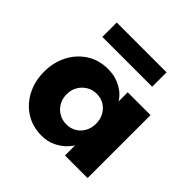

<svg xmlns="http://www.w3.org/2000/svg" viewBox="-164 -738 885 885"><g transform="rotate(45 279.0 -295.0)"><path d="M371 0V-67.1Q366.6 -56.6 348.5 -37.6Q330.4 -18.6 300.2 -3.3Q270.1 12 229.6 12Q170.1 12 125 -17.1Q79.9 -46.2 54.8 -95.4Q29.7 -144.6 29.7 -205Q29.7 -265.4 54.8 -314.6Q79.9 -363.8 125 -393.1Q170.1 -422.5 229.6 -422.5Q268.7 -422.5 297.6 -410Q326.6 -397.6 344.8 -380.8Q363.1 -363.9 369.6 -350.1V-410.5H518.4V0ZM176.7 -205Q176.7 -176.3 189.9 -153.7Q203.1 -131.1 225.1 -118.4Q247.1 -105.7 273.7 -105.7Q301.6 -105.7 323 -118.6Q344.4 -131.4 356.7 -154Q369 -176.6 369 -205Q369 -233.4 356.7 -256Q344.4 -278.6 323 -291.7Q301.6 -304.8 273.7 -304.8Q247.1 -304.8 225.1 -291.8Q203.1 -278.9 189.9 -256.3Q176.7 -233.7 176.7 -205ZM106.4 -508.3V-602.1H431.1V-508.3Z"/></g></svg>

Font: League Spartan Extralight
Style: Regular
Weight: 200
Foundry: The League of Moveable Type
Version: Version 2.300; ttfautohint (v1.8.3)